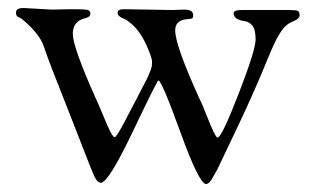

<svg xmlns="http://www.w3.org/2000/svg" viewBox="-20 -447 788 480"><path d="M410 -422 289 -424C279 -424 274 -421 274 -415C274 -409 279.3 -404 290 -400C294 -398.7 300 -394.7 308 -388C316 -381.3 323.5 -372.8 330.5 -362.5C337.5 -352.2 344.2 -339.3 350.5 -324C356.8 -308.7 360 -298.7 360 -294V-287C360 -285 359.7 -282.5 359 -279.5C358.3 -276.5 357.7 -274.2 357 -272.5L353.5 -264L349 -253.5C347.7 -250.5 345.3 -245.8 342 -239.5L333 -222.5L321.5 -200L292.5 -144.5C278.2 -117.5 269.7 -104 267 -104C264.3 -104 260.7 -108.5 256 -117.5C251.3 -126.5 245 -140.8 237 -160.5C229 -180.2 222.7 -194.7 218 -204C180.7 -288 162 -340.8 162 -362.5C162 -384.2 173 -397.3 195 -402C202.3 -404 206 -407.7 206 -413C206 -418.3 203.2 -421.5 197.5 -422.5C191.8 -423.5 179 -424 159 -424L110 -423L39 -427C26.3 -427 20 -423.3 20 -416C20 -411.3 21 -408 23 -406L30 -402.5C33.3 -400.8 36.3 -398.7 39 -396C61 -377.3 76.7 -358.7 86 -340C88.7 -333.3 92.8 -321.8 98.5 -305.5C104.2 -289.2 113.7 -264.5 127 -231.5L178.5 -100C199.5 -45.3 212.3 -13.3 217 -4C221.7 5.3 226.7 10 232 10C244.7 10 271.3 -32.7 312 -118C352.7 -203.3 374 -246 376 -246C381.3 -246 399.7 -202.8 431 -116.5C462.3 -30.2 483.7 13 495 13C501 13 507.3 6.3 514 -7C518.7 -15 522.5 -22 525.5 -28L575 -132C605 -195.3 630 -252 650 -302C656.7 -318 662.7 -331.5 668 -342.5C673.3 -353.5 679.3 -363.7 686 -373C692.7 -382.3 701.5 -389.2 712.5 -393.5C723.5 -397.8 729 -403 729 -409C729 -415 727.3 -418.7 724 -420C720.7 -421.3 712.7 -422 700 -422H585C571 -422 564 -419.3 564 -414C564 -403.3 573.3 -396.7 592 -394C598.7 -393.3 604.8 -389.8 610.5 -383.5C616.2 -377.2 619 -365.3 619 -348C619 -330.7 604.8 -285.5 576.5 -212.5C548.2 -139.5 530.7 -103 524 -103C520 -103 510.7 -122 496 -160C488.7 -178.7 482.3 -193.3 477 -204C437.7 -290.7 418 -346.3 418 -371C418 -388.3 428 -397.7 448 -399C452 -399 456 -399.7 460 -401C462 -401.7 463 -404.3 463 -409C463 -418.3 455.7 -423 441 -423Z"/></svg>

Font: Sorts Mill Goudy
Style: Regular
Weight: 400
Version: Version 003.101